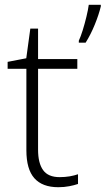

<svg xmlns="http://www.w3.org/2000/svg" viewBox="-20 -780 445 810"><path d="M231.4 -32.7Q254.4 -32.7 274.2 -36.1Q293.9 -39.6 309.1 -44.9V-3.9Q293.5 1.5 272.2 5.6Q251 9.8 226.1 9.8Q158.7 9.8 125 -28.1Q91.3 -65.9 91.3 -146V-489.7H12.2V-519L90.8 -534.2L107.9 -659.2H140.6V-530.8H306.2V-489.7H140.6V-148.9Q140.6 -91.8 161.9 -62.3Q183.1 -32.7 231.4 -32.7ZM405.3 -759.8V-752.9Q397 -718.3 379.9 -676.3Q362.8 -634.3 341.3 -600.1H312.5V-608.4Q320.3 -625 328.9 -652.3Q337.4 -679.7 344.5 -709Q351.6 -738.3 354.5 -759.8Z"/></svg>

Font: Open Sans Light
Style: Regular
Weight: 300
Designer: Monotype Design Team
Foundry: Monotype Imaging Inc.
Version: Version 3.000; ttfautohint (v1.8.4)